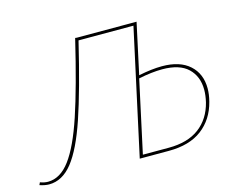

<svg xmlns="http://www.w3.org/2000/svg" viewBox="-112 -800 1178 949"><g transform="rotate(-15 477.0 -326.0)"><path d="M909 -249Q909 -218 900 -183Q878 -97 814 -48.5Q750 0 644 0H495L635 -643H354Q296 -401 249 -262.5Q202 -124 150 -58.5Q98 7 30 7Q9 7 -18 -2L-12 -15Q9 -7 28 -7Q91 -7 141 -74Q191 -141 237.5 -280.5Q284 -420 341 -659L349 -658H655L599 -399Q667 -413 719 -413Q810 -413 859.5 -368.5Q909 -324 909 -249ZM891 -247Q891 -315 848 -356.5Q805 -398 716 -398Q663 -398 595 -384L515 -15H647Q745 -15 804 -59.5Q863 -104 883 -184Q891 -218 891 -247Z"/></g></svg>

Font: Ysabeau Thin
Style: Italic
Weight: 200
Italic angle: -12°
Designer: Christian Thalmann (Catharsis Fonts)
Version: Version 0.003